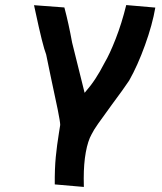

<svg xmlns="http://www.w3.org/2000/svg" viewBox="-20 -575 640 759"><path d="M213 -49.5Q217.5 -76.5 218 -81Q218 -93 208 -142.8Q198 -192.5 180.5 -272.5L162.5 -359.5Q149 -393 119.5 -531.5L114.5 -554.5L234.5 -545.5Q251.5 -481.5 265 -407L314.5 -208Q338.5 -235.5 356.5 -262.8Q374.5 -290 393.5 -327Q413.5 -360.5 437.5 -422Q461.5 -483.5 479 -555L594 -545Q582.5 -477.5 553.2 -396.5Q524 -315.5 490.5 -256.5Q469 -224 422 -161Q385.5 -111 367.8 -85.8Q350 -60.5 342 -44Q327.5 -18.5 319.2 26.8Q311 72 311 130Q311 152.5 311.5 164L196.5 154Q196 91.5 200.5 45.5Q205 -0.5 213 -49.5Z"/></svg>

Font: JuliaMono ExtraBoldItalic
Style: Regular
Weight: 800
Italic angle: -9°
Monospace: yes
Designer: cormullion
Foundry: corm
Version: Version 0.049; ttfautohint (v1.8.4)